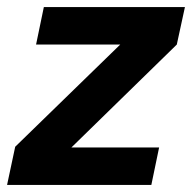

<svg xmlns="http://www.w3.org/2000/svg" viewBox="-23 -523 543 543"><path d="M-3 0 20 -108 317 -397H79L101 -503H500L477 -397L179 -106H427L405 0Z"/></svg>

Font: Wix Madefor Text
Style: Bold Italic
Weight: 700
Italic angle: -12°
Designer: Dalton Maag Ltd
Foundry: Dalton Maag Ltd
Version: Version 3.100